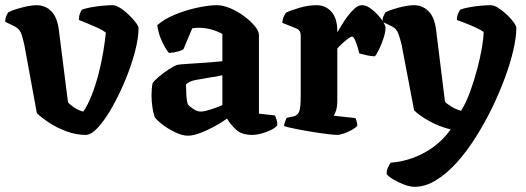

<svg xmlns="http://www.w3.org/2000/svg" viewBox="-34 -520 2026 740"><path d="M296 0Q259 0 221.5 -14Q184 -28 154 -48Q124 -68 108 -84L60 -346Q56 -364 49.5 -386Q43 -408 23 -418L-14 -436Q-14 -448 -10 -457.5Q-6 -467 -3 -472Q7 -478 27.5 -484.5Q48 -491 69.5 -495.5Q91 -500 106 -500Q141 -500 164 -476.5Q187 -453 193 -403L228 -126Q234 -118 251.5 -106Q269 -94 287 -90Q304 -114 319 -152Q334 -190 345.5 -234Q357 -278 364 -320.5Q371 -363 374 -394Q362 -404 341 -413.5Q320 -423 300 -431Q280 -439 270 -443Q270 -457 274 -467.5Q278 -478 282 -483Q296 -488 318 -492Q340 -496 362.5 -498Q385 -500 401 -500Q412 -500 429 -489.5Q446 -479 462 -463.5Q478 -448 489 -433.5Q500 -419 500 -412Q500 -373 486 -320Q472 -267 449 -211.5Q426 -156 399 -108Q372 -60 345 -30Q318 0 296 0Z M690 3Q669 3 641.5 -10Q614 -23 592 -40Q570 -57 562 -69Q557 -83 553.5 -106Q550 -129 550 -153Q550 -165 551 -177Q552 -189 554 -199Q560 -209 578.5 -224.5Q597 -240 617 -253Q637 -266 649 -270Q659 -272 683.5 -273.5Q708 -275 736 -277Q752 -278 759 -278.5Q766 -279 778.5 -280Q791 -281 823 -284V-389Q804 -400 780 -406.5Q756 -413 732 -413Q719 -413 707 -411L673 -330Q667 -326 652 -321.5Q637 -317 617 -316Q605 -330 591 -359Q577 -388 572 -423Q601 -448 643.5 -465Q686 -482 729 -491Q772 -500 802 -500Q826 -500 854 -488Q882 -476 907 -457.5Q932 -439 948 -419.5Q964 -400 964 -385V-82L1026 -75Q1028 -70 1031.5 -60Q1035 -50 1035 -37Q1027 -27 1009.5 -18.5Q992 -10 972.5 -5Q953 0 939 0Q897 0 875 -21Q853 -42 841 -63Q822 -49 794 -33.5Q766 -18 738 -7.5Q710 3 690 3ZM740 -90Q753 -90 779.5 -98.5Q806 -107 823 -115V-230Q811 -227 796.5 -224.5Q782 -222 767 -220Q742 -216 719 -211.5Q696 -207 683 -195Q683 -181 684 -157.5Q685 -134 690 -118Q696 -110 711 -100Q726 -90 740 -90Z M1265 0Q1255 0 1226.5 -3.5Q1198 -7 1164.5 -12.5Q1131 -18 1102 -24Q1073 -30 1061 -34Q1061 -42 1064.5 -51Q1068 -60 1071 -66L1096 -71Q1112 -74 1118.5 -88.5Q1125 -103 1125 -151V-383Q1125 -403 1109 -410L1054 -432Q1055 -446 1060 -456.5Q1065 -467 1068 -471Q1084 -479 1118.5 -489.5Q1153 -500 1186 -500Q1221 -500 1243.5 -474.5Q1266 -449 1266 -401V-395Q1272 -405 1282 -422Q1292 -439 1305.5 -457Q1319 -475 1333 -487.5Q1347 -500 1361 -500Q1376 -500 1391.5 -489.5Q1407 -479 1421 -464Q1435 -449 1443.5 -434.5Q1452 -420 1452 -412Q1452 -398 1445 -375.5Q1438 -353 1428 -332Q1418 -311 1411 -303Q1397 -303 1379.5 -307Q1362 -311 1351 -314Q1348 -325 1343.5 -340.5Q1339 -356 1333.5 -367.5Q1328 -379 1323 -379Q1318 -379 1305.5 -369.5Q1293 -360 1281.5 -349Q1270 -338 1266 -333V-131Q1266 -110 1261.5 -95Q1257 -80 1252 -74L1336 -65Q1338 -61 1340.5 -52.5Q1343 -44 1343 -35Q1336 -27 1321.5 -19Q1307 -11 1291 -5.5Q1275 0 1265 0Z M1564 200Q1547 200 1524 191.5Q1501 183 1482 171.5Q1463 160 1456 151Q1456 137 1461.5 125Q1467 113 1472 107Q1540 102 1601.5 68.5Q1663 35 1703 -21Q1656 -33 1617.5 -55Q1579 -77 1562 -95L1514 -347Q1509 -368 1502 -388.5Q1495 -409 1477 -418L1440 -436Q1440 -448 1444 -457.5Q1448 -467 1451 -472Q1461 -478 1481.5 -484.5Q1502 -491 1523.5 -495.5Q1545 -500 1560 -500Q1595 -500 1618 -476.5Q1641 -453 1647 -403L1681 -128Q1688 -120 1706 -109Q1724 -98 1743 -93Q1762 -123 1777.5 -165.5Q1793 -208 1805 -253Q1817 -298 1823.5 -336.5Q1830 -375 1830 -397Q1817 -406 1797 -415Q1777 -424 1757.5 -431.5Q1738 -439 1727 -443Q1727 -457 1731.5 -467.5Q1736 -478 1740 -483Q1753 -488 1775 -492Q1797 -496 1819 -498Q1841 -500 1857 -500Q1870 -500 1886.5 -489.5Q1903 -479 1919 -464Q1935 -449 1945.5 -434.5Q1956 -420 1956 -412Q1956 -376 1944.5 -326.5Q1933 -277 1912 -220Q1891 -163 1863 -105Q1834 -46 1799.5 9Q1765 64 1726 107Q1687 150 1646 175Q1605 200 1564 200Z"/></svg>

Font: Texturina 72pt ExtraBold
Style: Regular
Weight: 800
Designer: Guillermo Torres Carreño
Foundry: Omnibus-Type
Version: Version 1.002; ttfautohint (v1.8.3)